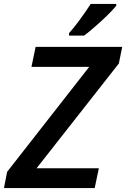

<svg xmlns="http://www.w3.org/2000/svg" viewBox="-39 -951 638 971"><path d="M439.9 0H-19L-2.9 -82L412.1 -612.8H120.1L141.1 -713.9H579.1L562 -629.9L146 -100.1H460.9ZM310.1 -783.2Q357.4 -835.9 419.9 -931.2H548.8V-921.9Q522.5 -889.6 471.7 -843Q420.9 -796.4 386.2 -771H310.1Z"/></svg>

Font: Open Sans Semibold
Style: Italic
Weight: 600
Italic angle: -12°
Foundry: Ascender Corporation
Version: Version 1.10